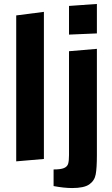

<svg xmlns="http://www.w3.org/2000/svg" viewBox="-20 -810 568 971"><path d="M62 6V-732L202 -750V-6ZM329 -635V-780L470 -790V-641ZM251 131V47Q287 47 303.5 40Q320 33 324.5 18.5Q329 4 329 -26V-551L470 -563V-26Q470 40 464 72Q458 104 431.5 122.5Q405 141 345 141Q304 141 251 131Z"/></svg>

Font: Francois One
Style: Regular
Weight: 400
Designer: Vernon Adams
Foundry: Vernon Adams
Version: Version 2.000